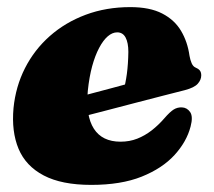

<svg xmlns="http://www.w3.org/2000/svg" viewBox="-20 -505 602 540"><path d="M118.5 -210.5Q118.5 -210.5 135.2 -215Q152 -219.5 178.8 -226.5Q205.5 -233.5 236.2 -241.8Q267 -250 296.5 -257.8Q326 -265.5 347 -271.5L327 -249.5Q333 -269.5 336.8 -297.2Q340.5 -325 341 -359Q341 -385 333.2 -399.5Q325.5 -414 309.5 -414Q296 -414 283 -402.8Q270 -391.5 258.8 -370.2Q247.5 -349 239.2 -318.8Q231 -288.5 227 -250Q220.5 -179.5 244 -143Q267.5 -106.5 319 -106.5Q344.5 -106.5 366 -115Q387.5 -123.5 406.5 -138.2Q425.5 -153 442 -172Q458 -190.5 468.5 -197Q479 -203.5 491.5 -203Q506 -202.5 514.8 -189.8Q523.5 -177 516 -149Q505 -106.5 470.8 -69Q436.5 -31.5 378.5 -8.2Q320.5 15 236.5 15Q153.5 15 103 -11.5Q52.5 -38 32.2 -86.5Q12 -135 18 -201Q24 -261.5 50.2 -313.2Q76.5 -365 120 -403.5Q163.5 -442 221 -463.5Q278.5 -485 346.5 -485Q401.5 -485 436.2 -467Q471 -449 489.2 -418.2Q507.5 -387.5 513 -348Q515 -336.5 519 -327.2Q523 -318 530 -315Q537.5 -312 541.8 -307Q546 -302 546 -293Q546 -280.5 536.2 -269.5Q526.5 -258.5 500 -251.5Q476 -245.5 439.2 -236Q402.5 -226.5 360 -215.5Q317.5 -204.5 275.8 -193.5Q234 -182.5 199.5 -173.8Q165 -165 144.2 -159.5Q123.5 -154 123.5 -154Z"/></svg>

Font: Fraunces Wonky
Style: Italic
Weight: 900
Italic angle: -16°
Version: Version 1.000;[b76b70a41]